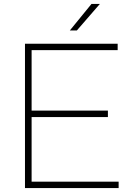

<svg xmlns="http://www.w3.org/2000/svg" viewBox="-20 -964 682 984"><path d="M108 0V-740H583V-707H142V-397H533V-364H142V-33H588V0ZM338 -808 449 -944H492L374 -808Z"/></svg>

Font: Encode Sans Expanded Thin
Style: Regular
Weight: 100
Width: 7
Designer: Multiple Designers
Foundry: Impallari Type
Version: Version 3.000; ttfautohint (v1.8.3) -l 8 -r 50 -G 200 -x 14 